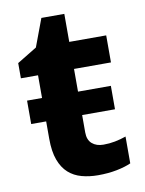

<svg xmlns="http://www.w3.org/2000/svg" viewBox="-78 -718 590 783"><g transform="rotate(-10 217.0 -326.0)"><path d="M23 -434V-497L105 -547L148 -662H243V-546H396V-434H243V-340H379V-243H243V-171Q243 -140 261 -124.5Q279 -109 308 -109Q333 -109 356 -113.5Q379 -118 402 -126V-15Q378 -4 342.5 3Q307 10 265 10Q229 10 197.5 1.5Q166 -7 143 -27.5Q120 -48 107 -83Q94 -118 94 -171V-243H32V-340H94V-434Z"/></g></svg>

Font: BC Sans
Style: Bold
Weight: 700
Designer: Monotype Design Team
Province of B.C.
Foundry: Monotype Imaging Inc.
Version: Version 2.000;GOOG;noto-source:20170915:90ef993387c0